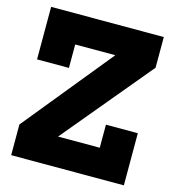

<svg xmlns="http://www.w3.org/2000/svg" viewBox="-110 -833 842 925"><g transform="rotate(15 311.5 -370.0)"><path d="M593 -740V-587L225 -145H433V-260H592V0H30V-153L390 -595H190V-478H31V-740Z"/></g></svg>

Font: Arvo
Style: Bold
Weight: 700
Designer: Anton Koovit (Cyrillic Expansion: Cyreal)
Foundry: Anton Koovit, Yassin Baggar
Version: Version 3.000